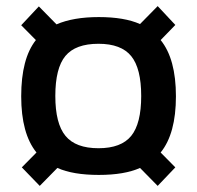

<svg xmlns="http://www.w3.org/2000/svg" viewBox="-20 -566 649 632"><path d="M557.1 -483.9 556.2 -482.9 508.8 -434.1Q559.1 -372.1 559.1 -249Q559.1 -126 508.8 -64L557.1 -15.1L499 45.9L440.9 -13.2Q389.6 9.8 305.2 9.8Q220.2 9.8 168.9 -13.2L110.8 45.9L51.8 -15.1L100.1 -64Q49.8 -126 49.8 -249Q49.8 -373 98.1 -434.1L49.8 -482.9L107.9 -544.9L166 -485.8Q221.2 -509.8 305.2 -509.8Q389.6 -509.8 440.9 -486.8L499 -545.9ZM162.1 -250Q162.1 -159.2 195.6 -118.7Q229 -78.1 304.2 -78.1Q378.9 -78.1 411.9 -118.7Q444.8 -159.2 444.8 -250Q444.8 -340.8 411.9 -381.3Q378.9 -421.9 304.2 -421.9Q228.5 -421.9 195.3 -381.8Q162.1 -341.8 162.1 -250Z"/></svg>

Font: Fivo Sans Modern Med
Style: Regular
Weight: 450
Designer: Alexander Slobzheninov
Foundry: Alexander Slobzheninov
Version: 1.0